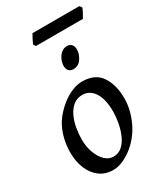

<svg xmlns="http://www.w3.org/2000/svg" viewBox="-202 -886 857 992"><g transform="rotate(-30 226.0 -390.5)"><path d="M405.8 -272.9Q405.8 -208 376 -141.8Q346.2 -75.7 291.5 -30.8Q266.1 -9.8 234.4 5.1Q202.6 20 173.3 20Q126 20 92.5 -4.6Q59.1 -29.3 41.3 -72Q23.4 -114.7 23.4 -168Q23.4 -237.8 49.3 -298.6Q75.2 -359.4 140.1 -410.2Q165 -429.7 196.5 -443.4Q228 -457 259.3 -457Q335.9 -457 370.8 -405.5Q405.8 -354 405.8 -272.9ZM321.3 -242.2Q321.3 -316.9 295.2 -356.7Q269 -396.5 225.6 -396.5Q192.4 -396.5 169.9 -377.4Q147.5 -358.4 133.8 -328.4Q120.1 -298.3 114.3 -263.9Q108.4 -229.5 108.4 -198.2Q108.4 -154.8 121.6 -118.7Q134.8 -82.5 157.2 -60.8Q179.7 -39.1 206.5 -39.1Q237.8 -39.1 259.8 -59.1Q281.7 -79.1 295.2 -110.6Q308.6 -142.1 314.9 -177.2Q321.3 -212.4 321.3 -242.2ZM319.8 -615.2Q319.8 -586.9 302 -560.5Q284.2 -534.2 253.9 -534.2Q235.8 -534.2 226.6 -544.9Q217.3 -555.7 217.3 -573.2Q217.3 -590.8 225.3 -609.9Q233.4 -628.9 248.3 -641.8Q263.2 -654.8 283.2 -654.8Q300.8 -654.8 310.3 -643.6Q319.8 -632.3 319.8 -615.2ZM452.1 -788.1Q449.2 -777.3 439.7 -760.3Q430.2 -743.2 425.3 -734.9H145L136.2 -748Q139.6 -757.8 148.2 -774.7Q156.7 -791.5 162.6 -801.3H441.9Z"/></g></svg>

Font: Gentium Book Plus
Style: Italic
Weight: 400
Italic angle: -8°
Designer: Victor Gaultney, Annie Olsen, Iska Routamaa, Becca Hirsbrunner
Foundry: SIL International
Version: Version 6.101